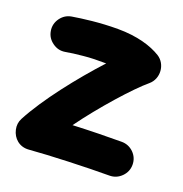

<svg xmlns="http://www.w3.org/2000/svg" viewBox="-111 -620 757 793"><g transform="rotate(20 267.0 -223.5)"><path d="M17.1 -418.5C20.5 -398.4 30.3 -382.8 47.4 -370.6C64 -358.4 82.5 -354 102.5 -357.4C122.1 -360.8 147.9 -364.7 177.7 -367.2C209 -370.6 243.2 -371.1 277.8 -370.6C188 -272.9 81.5 -138.7 27.3 -35.6C19 -20 17.1 -3.4 21 14.2C28.8 49.3 58.1 76.7 99.6 73.2C187.5 65.9 351.6 60.1 448.7 60.1C469.2 60.1 486.8 52.7 501.5 38.1C516.1 23.4 523.4 5.9 523.4 -14.2C523.4 -34.7 516.1 -52.2 501.5 -66.9C486.8 -81.1 469.2 -88.4 448.7 -88.4C388.2 -88.4 308.6 -86.9 234.4 -83.5C309.1 -187 419.9 -311 473.6 -355.5C511.2 -387.2 506.8 -449.7 465.3 -475.6C424.3 -501 360.8 -521 274.9 -521C194.8 -521 122.6 -511.2 78.1 -503.9C58.1 -500.5 42.5 -490.7 30.3 -474.1C18.1 -457 13.7 -438.5 17.1 -418.5Z"/></g></svg>

Font: Mikhak ExtraBold
Style: Regular
Weight: 800
Designer: Amin Abedi
Version: Version 3.2